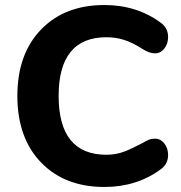

<svg xmlns="http://www.w3.org/2000/svg" viewBox="-20 -734 718 763"><path d="M395 9Q237 9 143 -88.5Q49 -186 49 -353Q49 -519 143 -616.5Q237 -714 395 -714Q524 -714 620 -643Q648 -622 648 -587Q648 -560 633 -541Q618 -522 596 -522Q573 -522 547 -539Q508 -564 474.5 -575Q441 -586 403 -586Q308 -586 260.5 -527.5Q213 -469 213 -353Q213 -236 260.5 -177.5Q308 -119 403 -119Q441 -119 473.5 -131.5Q506 -144 547 -166Q560 -174 571 -178.5Q582 -183 596 -183Q618 -183 633 -164Q648 -145 648 -118Q648 -83 620 -62Q524 9 395 9Z"/></svg>

Font: Nunito VF Beta Light
Style: Regular
Weight: 300
Designer: Vernon Adams
Foundry: newtypography
Version: Version 3.001